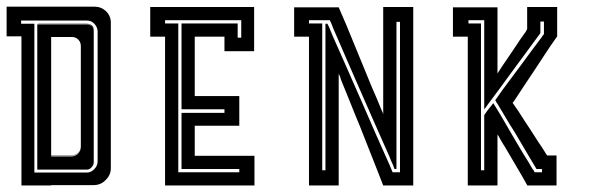

<svg xmlns="http://www.w3.org/2000/svg" viewBox="-20 -861 1826 581"><path d="M225.6 -788.1Q182.6 -788.1 94.7 -788.1Q94.7 -788.1 94.7 -789.1Q138.7 -789.1 225.6 -789.1Q225.6 -791 225.6 -793.9Q225.6 -793.9 225.6 -793Q225.6 -791 225.6 -788.1ZM196.3 -390.6Q175.8 -390.6 134.8 -390.6Q134.8 -390.6 134.8 -389.6Q155.3 -389.6 196.3 -389.6Q208 -389.6 216.8 -398.4Q224.6 -407.2 224.6 -418.9Q224.6 -419.9 224.6 -419.9Q224.6 -419.9 224.6 -419.9Q224.6 -407.2 216.8 -399.4Q208 -390.6 196.3 -390.6ZM264.6 -388.7Q264.6 -388.7 264.6 -388.7Q264.6 -389.6 264.6 -389.6Q264.6 -389.6 264.6 -388.7ZM225.6 -788.1Q225.6 -788.1 225.6 -788.1Q225.6 -789.1 225.6 -789.1Q225.6 -789.1 228.5 -789.1Q230.5 -789.1 243.2 -789.1Q252 -789.1 258.8 -783.2Q264.6 -777.3 264.6 -767.6Q264.6 -767.6 264.6 -767.6Q264.6 -767.6 264.6 -766.6Q264.6 -775.4 257.8 -781.2Q252 -788.1 243.2 -788.1Q243.2 -788.1 237.3 -788.1Q231.4 -788.1 225.6 -788.1ZM264.6 -373Q264.6 -384.8 264.6 -386.7Q264.6 -387.7 264.6 -388.7Q264.6 -388.7 264.6 -388.7Q264.6 -383.8 264.6 -373ZM269.5 -389.6Q268.6 -389.6 264.6 -389.6Q264.6 -389.6 264.6 -389.6Q266.6 -389.6 269.5 -389.6ZM263.7 -387.7Q263.7 -387.7 263.7 -385.7Q263.7 -383.8 263.7 -372.1Q263.7 -362.3 256.8 -355.5Q250 -347.7 242.2 -347.7Q242.2 -347.7 239.3 -347.7Q237.3 -347.7 235.4 -347.7Q229.5 -347.7 222.7 -347.7Q222.7 -347.7 179.7 -347.7Q136.7 -347.7 92.8 -347.7Q92.8 -347.7 92.8 -413.1Q92.8 -416 92.8 -418.9Q92.8 -489.3 92.8 -579.1Q92.8 -627.9 92.8 -675.8Q92.8 -723.6 92.8 -763.7Q92.8 -769.5 92.8 -775.4Q92.8 -781.2 92.8 -787.1Q92.8 -787.1 136.7 -787.1Q180.7 -787.1 224.6 -787.1Q224.6 -787.1 224.6 -789.1Q224.6 -790 224.6 -792Q224.6 -792 224.6 -791Q224.6 -789.1 224.6 -788.1Q224.6 -788.1 224.6 -788.1Q224.6 -787.1 224.6 -787.1Q224.6 -787.1 227.5 -787.1Q229.5 -787.1 242.2 -787.1Q251 -787.1 257.8 -781.2Q263.7 -775.4 263.7 -765.6Q263.7 -765.6 263.7 -760.7Q263.7 -754.9 263.7 -749Q263.7 -749 263.7 -690.4Q263.7 -632.8 263.7 -559.6Q263.7 -519.5 263.7 -479.5Q263.7 -440.4 263.7 -408.2Q263.7 -403.3 263.7 -398.4Q263.7 -393.6 263.7 -388.7Q263.7 -388.7 263.7 -388.7Q263.7 -388.7 263.7 -387.7ZM224.6 -721.7Q224.6 -733.4 216.8 -741.2Q209 -749 198.2 -749Q198.2 -749 176.8 -749Q156.2 -749 134.8 -749Q134.8 -749 134.8 -749Q134.8 -748 134.8 -748Q134.8 -748 134.8 -694.3Q134.8 -692.4 134.8 -690.4Q134.8 -662.1 134.8 -628.9Q134.8 -595.7 134.8 -559.6Q134.8 -520.5 134.8 -480.5Q134.8 -441.4 134.8 -409.2Q134.8 -404.3 134.8 -399.4Q134.8 -394.5 134.8 -389.6Q134.8 -389.6 134.8 -389.6Q134.8 -388.7 134.8 -387.7Q134.8 -387.7 138.7 -387.7Q140.6 -387.7 142.6 -387.7Q150.4 -387.7 196.3 -387.7Q208 -387.7 216.8 -396.5Q224.6 -405.3 224.6 -417Q224.6 -417 224.6 -417Q224.6 -418 224.6 -418Q224.6 -418 224.6 -466.8Q224.6 -515.6 224.6 -578.1Q224.6 -611.3 224.6 -644.5Q224.6 -677.7 224.6 -705.1Q224.6 -709 224.6 -712.9Q224.6 -716.8 224.6 -720.7Q224.6 -720.7 224.6 -720.7Q224.6 -721.7 224.6 -721.7ZM315.4 -793Q315.4 -793 315.4 -790Q315.4 -788.1 315.4 -785.2Q315.4 -785.2 315.4 -776.4Q315.4 -766.6 315.4 -757.8Q315.4 -757.8 315.4 -698.2Q315.4 -639.6 315.4 -564.5Q315.4 -523.4 315.4 -483.4Q315.4 -443.4 315.4 -410.2Q315.4 -405.3 315.4 -400.4Q315.4 -395.5 315.4 -390.6Q315.4 -390.6 315.4 -377.9Q315.4 -365.2 315.4 -352.5Q315.4 -331.1 299.8 -316.4Q285.2 -300.8 262.7 -300.8Q262.7 -300.8 250 -300.8Q237.3 -300.8 224.6 -300.8Q224.6 -300.8 195.3 -300.8Q165 -300.8 134.8 -300.8Q134.8 -300.8 134.8 -300.8Q134.8 -300.8 134.8 -299.8Q134.8 -299.8 122.1 -299.8Q115.2 -299.8 105.5 -299.8Q75.2 -299.8 44.9 -299.8Q44.9 -299.8 44.9 -300.8Q44.9 -300.8 44.9 -300.8Q44.9 -300.8 44.9 -331.1Q44.9 -361.3 44.9 -390.6Q44.9 -390.6 44.9 -449.2Q44.9 -506.8 44.9 -581.1Q44.9 -621.1 44.9 -660.2Q44.9 -699.2 44.9 -732.4Q44.9 -737.3 44.9 -742.2Q44.9 -746.1 44.9 -751Q44.9 -751 30.3 -751Q14.6 -751 0 -751Q0 -751 0 -764.6Q0 -771.5 0 -781.2Q0 -795.9 0 -810.5Q0 -825.2 0 -840.8Q0 -840.8 17.6 -840.8Q35.2 -840.8 52.7 -840.8Q52.7 -840.8 80.1 -840.8Q108.4 -840.8 143.6 -840.8Q162.1 -840.8 181.6 -840.8Q200.2 -840.8 215.8 -840.8Q217.8 -840.8 220.7 -840.8Q222.7 -840.8 224.6 -840.8Q224.6 -840.8 239.3 -840.8Q252.9 -840.8 266.6 -840.8Q286.1 -840.8 300.8 -827.1Q315.4 -812.5 315.4 -793ZM275.4 -389.6Q275.4 -389.6 275.4 -448.2Q275.4 -505.9 275.4 -579.1Q275.4 -619.1 275.4 -658.2Q275.4 -697.3 275.4 -730.5Q275.4 -735.4 275.4 -740.2Q275.4 -744.1 275.4 -749Q275.4 -749 275.4 -751Q275.4 -753.9 275.4 -767.6Q274.4 -780.3 264.6 -790Q255.9 -798.8 243.2 -798.8Q243.2 -798.8 237.3 -798.8Q231.4 -798.8 225.6 -798.8Q225.6 -798.8 196.3 -798.8Q167 -798.8 129.9 -798.8Q109.4 -798.8 89.8 -798.8Q70.3 -798.8 53.7 -798.8Q50.8 -798.8 48.8 -798.8Q45.9 -798.8 43.9 -798.8Q43.9 -798.8 43.9 -797.9Q43.9 -796.9 43.9 -795.9Q43.9 -792 43.9 -789.1Q43.9 -789.1 57.6 -789.1Q70.3 -789.1 84 -789.1Q84 -789.1 84 -717.8Q84 -645.5 84 -554.7Q84 -505.9 84 -457Q84 -408.2 84 -368.2Q84 -362.3 84 -356.4Q84 -350.6 84 -344.7Q84 -344.7 84 -342.8Q84 -340.8 84 -338.9Q84 -338.9 106.4 -338.9Q128.9 -338.9 158.2 -338.9Q173.8 -338.9 188.5 -338.9Q204.1 -338.9 216.8 -338.9Q218.8 -338.9 220.7 -338.9Q222.7 -338.9 223.6 -338.9Q223.6 -338.9 224.6 -338.9Q225.6 -338.9 226.6 -338.9Q228.5 -338.9 243.2 -338.9Q255.9 -338.9 265.6 -349.6Q275.4 -359.4 275.4 -373Q275.4 -373 275.4 -378.9Q275.4 -384.8 275.4 -389.6ZM269.5 -388.7Q268.6 -388.7 264.6 -388.7Q264.6 -388.7 264.6 -388.7Q266.6 -388.7 269.5 -388.7ZM264.6 -750Q264.6 -719.7 264.6 -659.2Q264.6 -569.3 264.6 -389.6Q264.6 -389.6 264.6 -389.6Q264.6 -509.8 264.6 -749Q264.6 -749 264.6 -749Q264.6 -754.9 264.6 -766.6Q264.6 -766.6 264.6 -766.6Q264.6 -761.7 264.6 -750Q264.6 -750 264.6 -750ZM264.6 -373Q264.6 -373 264.6 -373Q264.6 -373 264.6 -372.1Q264.6 -362.3 257.8 -355.5Q251 -347.7 243.2 -347.7Q243.2 -347.7 240.2 -347.7Q239.3 -347.7 236.3 -347.7Q230.5 -347.7 223.6 -347.7Q223.6 -347.7 180.7 -347.7Q137.7 -347.7 93.8 -347.7Q93.8 -347.7 93.8 -348.6Q93.8 -348.6 93.8 -348.6Q93.8 -348.6 137.7 -348.6Q180.7 -348.6 223.6 -348.6Q223.6 -348.6 230.5 -348.6Q236.3 -348.6 243.2 -348.6Q251 -348.6 257.8 -356.4Q264.6 -363.3 264.6 -373Z M659.2 -706.1Q659.2 -706.1 659.2 -720.7Q659.2 -735.4 659.2 -750Q659.2 -750 629.9 -750Q599.6 -750 569.3 -750Q569.3 -750 569.3 -720.7Q569.3 -692.4 569.3 -655.3Q569.3 -635.7 569.3 -616.2Q569.3 -595.7 569.3 -579.1Q569.3 -577.1 569.3 -574.2Q569.3 -572.3 569.3 -570.3Q569.3 -570.3 614.3 -570.3Q659.2 -570.3 704.1 -570.3Q704.1 -570.3 704.1 -540Q704.1 -509.8 704.1 -480.5Q704.1 -480.5 659.2 -480.5Q614.3 -480.5 569.3 -480.5Q569.3 -480.5 569.3 -450.2Q569.3 -419.9 569.3 -389.6Q569.3 -389.6 598.6 -389.6Q627 -389.6 664.1 -389.6Q683.6 -389.6 704.1 -389.6Q723.6 -389.6 740.2 -389.6Q742.2 -389.6 745.1 -389.6Q747.1 -389.6 750 -389.6Q750 -389.6 750 -360.4Q750 -330.1 750 -299.8Q750 -299.8 720.7 -299.8Q691.4 -299.8 654.3 -299.8Q634.8 -299.8 615.2 -299.8Q595.7 -299.8 579.1 -299.8Q576.2 -299.8 574.2 -299.8Q572.3 -299.8 569.3 -299.8Q569.3 -299.8 556.6 -299.8Q549.8 -299.8 540 -299.8Q509.8 -299.8 479.5 -299.8Q479.5 -299.8 479.5 -329.1Q479.5 -357.4 479.5 -394.5Q479.5 -414.1 479.5 -434.6Q479.5 -454.1 479.5 -470.7Q479.5 -472.7 479.5 -475.6Q479.5 -477.5 479.5 -480.5Q479.5 -480.5 479.5 -509.8Q479.5 -540 479.5 -570.3Q479.5 -570.3 479.5 -598.6Q479.5 -627.9 479.5 -665Q479.5 -684.6 479.5 -704.1Q479.5 -723.6 479.5 -740.2Q479.5 -743.2 479.5 -745.1Q479.5 -748 479.5 -750Q479.5 -750 464.8 -750Q449.2 -750 434.6 -750Q434.6 -750 434.6 -763.7Q434.6 -769.5 434.6 -780.3Q434.6 -794.9 434.6 -809.6Q434.6 -824.2 434.6 -839.8Q434.6 -839.8 449.2 -839.8Q463.9 -839.8 478.5 -839.8Q478.5 -839.8 508.8 -839.8Q538.1 -839.8 568.4 -839.8Q568.4 -839.8 597.7 -839.8Q626 -839.8 663.1 -839.8Q682.6 -839.8 703.1 -839.8Q722.7 -839.8 739.3 -839.8Q741.2 -839.8 744.1 -839.8Q746.1 -839.8 749 -839.8Q749 -839.8 749 -809.6Q749 -780.3 749 -750Q749 -750 749 -735.4Q749 -720.7 749 -706.1Q749 -706.1 718.8 -706.1Q689.5 -706.1 659.2 -706.1ZM699.2 -790Q699.2 -790 699.2 -775.4Q699.2 -761.7 699.2 -747.1Q699.2 -747.1 703.1 -747.1Q706.1 -747.1 710 -747.1Q710 -747.1 710 -764.6Q710 -782.2 710 -799.8Q710 -799.8 708 -799.8Q706.1 -799.8 704.1 -799.8Q704.1 -799.8 668 -799.8Q631.8 -799.8 585.9 -799.8Q561.5 -799.8 536.1 -799.8Q511.7 -799.8 491.2 -799.8Q488.3 -799.8 485.4 -799.8Q482.4 -799.8 479.5 -799.8Q479.5 -799.8 479.5 -798.8Q479.5 -797.9 479.5 -796.9Q479.5 -793 479.5 -790Q479.5 -790 493.2 -790Q505.9 -790 519.5 -790Q519.5 -790 519.5 -716.8Q519.5 -644.5 519.5 -552.7Q519.5 -502.9 519.5 -453.1Q519.5 -404.3 519.5 -363.3Q519.5 -357.4 519.5 -351.6Q519.5 -345.7 519.5 -339.8Q519.5 -339.8 521.5 -339.8Q521.5 -339.8 522.5 -339.8Q526.4 -339.8 529.3 -339.8Q529.3 -339.8 557.6 -339.8Q585.9 -339.8 622.1 -339.8Q640.6 -339.8 660.2 -339.8Q679.7 -339.8 695.3 -339.8Q697.3 -339.8 700.2 -339.8Q702.1 -339.8 704.1 -339.8Q704.1 -339.8 704.1 -343.8Q704.1 -346.7 704.1 -349.6Q704.1 -349.6 676.8 -349.6Q648.4 -349.6 612.3 -349.6Q593.8 -349.6 574.2 -349.6Q554.7 -349.6 539.1 -349.6Q536.1 -349.6 534.2 -349.6Q532.2 -349.6 529.3 -349.6Q529.3 -349.6 529.3 -377.9Q529.3 -405.3 529.3 -439.5Q529.3 -459 529.3 -477.5Q529.3 -496.1 529.3 -510.7Q529.3 -513.7 529.3 -515.6Q529.3 -517.6 529.3 -519.5Q529.3 -519.5 573.2 -519.5Q616.2 -519.5 659.2 -519.5Q659.2 -519.5 659.2 -523.4Q659.2 -526.4 659.2 -530.3Q659.2 -530.3 616.2 -530.3Q573.2 -530.3 529.3 -530.3Q529.3 -530.3 529.3 -572.3Q529.3 -614.3 529.3 -667Q529.3 -695.3 529.3 -724.6Q529.3 -752.9 529.3 -776.4Q529.3 -780.3 529.3 -783.2Q529.3 -787.1 529.3 -790Q529.3 -790 557.6 -790Q585 -790 619.1 -790Q638.7 -790 657.2 -790Q675.8 -790 690.4 -790Q693.4 -790 695.3 -790Q697.3 -790 699.2 -790Z M1230.5 -300.8Q1230.5 -300.8 1230.5 -300.8Q1230.5 -300.8 1230.5 -299.8Q1230.5 -299.8 1216.8 -299.8Q1210 -299.8 1200.2 -299.8Q1169.9 -299.8 1139.6 -299.8Q1139.6 -299.8 1118.2 -354.5Q1096.7 -409.2 1069.3 -478.5Q1053.7 -515.6 1039.1 -552.7Q1024.4 -589.8 1011.7 -620.1Q1010.7 -625 1008.8 -629.9Q1006.8 -633.8 1004.9 -637.7Q1004.9 -637.7 1004.9 -584Q1004.9 -529.3 1004.9 -460Q1004.9 -422.9 1004.9 -385.7Q1004.9 -348.6 1004.9 -317.4Q1004.9 -313.5 1004.9 -308.6Q1004.9 -304.7 1004.9 -299.8Q1004.9 -299.8 975.6 -299.8Q945.3 -299.8 915 -299.8Q915 -299.8 915 -373Q915 -445.3 915 -537.1Q915 -586.9 915 -636.7Q915 -685.5 915 -726.6Q915 -732.4 915 -738.3Q915 -744.1 915 -750Q915 -750 900.4 -750Q884.8 -750 870.1 -750Q870.1 -750 870.1 -762.7Q870.1 -769.5 870.1 -779.3Q870.1 -793.9 870.1 -808.6Q870.1 -824.2 870.1 -838.9Q870.1 -838.9 884.8 -838.9Q900.4 -838.9 915 -838.9Q915 -838.9 945.3 -838.9Q975.6 -838.9 1004.9 -838.9Q1004.9 -838.9 1027.3 -787.1Q1048.8 -734.4 1076.2 -668Q1090.8 -632.8 1105.5 -596.7Q1121.1 -561.5 1132.8 -532.2Q1134.8 -527.3 1136.7 -523.4Q1138.7 -519.5 1139.6 -514.6Q1139.6 -514.6 1139.6 -567.4Q1139.6 -620.1 1139.6 -686.5Q1139.6 -722.7 1139.6 -757.8Q1139.6 -793.9 1139.6 -823.2Q1139.6 -827.1 1139.6 -832Q1139.6 -835.9 1139.6 -839.8Q1139.6 -839.8 1169.9 -839.8Q1200.2 -839.8 1230.5 -839.8Q1230.5 -839.8 1230.5 -800.8Q1230.5 -761.7 1230.5 -701.2Q1230.5 -668 1230.5 -631.8Q1230.5 -594.7 1230.5 -555.7Q1230.5 -497.1 1230.5 -437.5Q1230.5 -377.9 1230.5 -329.1Q1230.5 -322.3 1230.5 -314.5Q1230.5 -307.6 1230.5 -300.8ZM1190.4 -349.6Q1190.4 -349.6 1190.4 -421.9Q1190.4 -494.1 1190.4 -585Q1190.4 -633.8 1190.4 -682.6Q1190.4 -731.4 1190.4 -771.5Q1190.4 -778.3 1190.4 -784.2Q1190.4 -789.1 1190.4 -794.9Q1190.4 -794.9 1186.5 -794.9Q1183.6 -794.9 1179.7 -794.9Q1179.7 -794.9 1179.7 -722.7Q1179.7 -651.4 1179.7 -560.5Q1179.7 -510.7 1179.7 -461.9Q1179.7 -413.1 1179.7 -373Q1179.7 -367.2 1179.7 -361.3Q1179.7 -355.5 1179.7 -349.6Q1179.7 -349.6 1177.7 -349.6Q1175.8 -349.6 1173.8 -349.6Q1173.8 -349.6 1169.9 -360.4Q1165 -370.1 1158.2 -387.7Q1143.6 -419.9 1120.1 -473.6Q1096.7 -527.3 1070.3 -586.9Q1048.8 -636.7 1027.3 -685.5Q1005.9 -735.4 988.3 -775.4Q985.4 -782.2 983.4 -788.1Q980.5 -793.9 978.5 -798.8Q978.5 -798.8 978.5 -799.8Q978.5 -799.8 978.5 -799.8Q978.5 -799.8 957 -799.8Q936.5 -799.8 915 -799.8Q915 -799.8 915 -798.8Q915 -797.9 915 -796.9Q915 -793 915 -790Q915 -790 928.7 -790Q941.4 -790 955.1 -790Q955.1 -790 955.1 -718.8Q955.1 -646.5 955.1 -555.7Q955.1 -506.8 955.1 -458Q955.1 -409.2 955.1 -369.1Q955.1 -363.3 955.1 -357.4Q955.1 -351.6 955.1 -345.7Q955.1 -345.7 958 -345.7Q961.9 -345.7 964.8 -345.7Q964.8 -345.7 964.8 -417Q964.8 -488.3 964.8 -580.1Q964.8 -627.9 964.8 -676.8Q964.8 -725.6 964.8 -765.6Q964.8 -771.5 964.8 -777.3Q964.8 -783.2 964.8 -789.1Q964.8 -789.1 966.8 -789.1Q968.8 -789.1 970.7 -789.1Q970.7 -789.1 975.6 -779.3Q979.5 -769.5 987.3 -751Q1002 -718.8 1025.4 -665Q1048.8 -611.3 1075.2 -551.8Q1096.7 -502 1118.2 -453.1Q1139.6 -404.3 1158.2 -363.3Q1160.2 -357.4 1163.1 -351.6Q1166 -345.7 1168 -339.8Q1168 -339.8 1171.9 -339.8Q1173.8 -339.8 1175.8 -339.8Q1182.6 -339.8 1190.4 -339.8Q1190.4 -339.8 1190.4 -343.8Q1190.4 -346.7 1190.4 -349.6Z M1666 -751Q1666 -751 1643.6 -718.8Q1622.1 -686.5 1594.7 -644.5Q1580.1 -623 1565.4 -600.6Q1550.8 -579.1 1539.1 -560.5Q1537.1 -557.6 1535.2 -554.7Q1533.2 -552.7 1531.2 -549.8Q1531.2 -549.8 1548.8 -524.4Q1565.4 -498 1586.9 -465.8Q1597.7 -448.2 1609.4 -430.7Q1621.1 -414.1 1629.9 -399.4Q1631.8 -396.5 1632.8 -394.5Q1634.8 -392.6 1635.7 -390.6Q1635.7 -390.6 1644.5 -390.6Q1654.3 -390.6 1664.1 -390.6Q1664.1 -390.6 1664.1 -360.4Q1664.1 -330.1 1664.1 -299.8Q1664.1 -299.8 1633.8 -299.8Q1604.5 -299.8 1575.2 -299.8Q1575.2 -299.8 1575.2 -300.8Q1575.2 -300.8 1575.2 -300.8Q1575.2 -300.8 1561.5 -325.2Q1546.9 -350.6 1528.3 -381.8Q1518.6 -398.4 1508.8 -415Q1498 -431.6 1490.2 -446.3Q1489.3 -448.2 1488.3 -450.2Q1486.3 -452.1 1485.4 -454.1Q1485.4 -454.1 1485.4 -429.7Q1485.4 -404.3 1485.4 -373Q1485.4 -356.4 1485.4 -338.9Q1485.4 -322.3 1485.4 -307.6Q1485.4 -305.7 1485.4 -303.7Q1485.4 -301.8 1485.4 -299.8Q1485.4 -299.8 1472.7 -299.8Q1465.8 -299.8 1456.1 -299.8Q1425.8 -299.8 1395.5 -299.8Q1395.5 -299.8 1395.5 -373Q1395.5 -445.3 1395.5 -537.1Q1395.5 -586.9 1395.5 -636.7Q1395.5 -685.5 1395.5 -726.6Q1395.5 -732.4 1395.5 -738.3Q1395.5 -744.1 1395.5 -750Q1395.5 -750 1380.9 -750Q1365.2 -750 1350.6 -750Q1350.6 -750 1350.6 -762.7Q1350.6 -769.5 1350.6 -779.3Q1350.6 -793.9 1350.6 -808.6Q1350.6 -824.2 1350.6 -838.9Q1350.6 -838.9 1365.2 -838.9Q1380.9 -838.9 1395.5 -838.9Q1395.5 -838.9 1425.8 -838.9Q1456.1 -838.9 1485.4 -838.9Q1485.4 -838.9 1485.4 -806.6Q1485.4 -774.4 1485.4 -733.4Q1485.4 -710.9 1485.4 -689.5Q1485.4 -668 1485.4 -649.4Q1485.4 -646.5 1485.4 -644.5Q1485.4 -641.6 1485.4 -638.7Q1485.4 -638.7 1500 -661.1Q1514.6 -682.6 1533.2 -710Q1543 -724.6 1552.7 -739.3Q1562.5 -753.9 1571.3 -765.6Q1572.3 -767.6 1573.2 -769.5Q1574.2 -771.5 1575.2 -773.4Q1575.2 -773.4 1575.2 -794.9Q1575.2 -817.4 1575.2 -839.8Q1575.2 -839.8 1590.8 -839.8Q1605.5 -839.8 1620.1 -839.8Q1620.1 -839.8 1635.7 -839.8Q1650.4 -839.8 1666 -839.8Q1666 -839.8 1666 -810.5Q1666 -780.3 1666 -751ZM1626 -795.9Q1626 -795.9 1622.1 -795.9Q1619.1 -795.9 1615.2 -795.9Q1615.2 -795.9 1615.2 -784.2Q1615.2 -772.5 1615.2 -760.7Q1615.2 -760.7 1587.9 -723.6Q1560.5 -686.5 1525.4 -638.7Q1506.8 -613.3 1488.3 -587.9Q1469.7 -563.5 1454.1 -542Q1452.1 -539.1 1450.2 -536.1Q1447.3 -533.2 1445.3 -530.3Q1445.3 -530.3 1445.3 -572.3Q1445.3 -615.2 1445.3 -669.9Q1445.3 -699.2 1445.3 -727.5Q1445.3 -756.8 1445.3 -781.2Q1445.3 -785.2 1445.3 -788.1Q1445.3 -792 1445.3 -794.9Q1445.3 -794.9 1445.3 -796.9Q1445.3 -797.9 1445.3 -799.8Q1445.3 -799.8 1429.7 -799.8Q1414.1 -799.8 1397.5 -799.8Q1397.5 -799.8 1397.5 -798.8Q1397.5 -797.9 1397.5 -796.9Q1397.5 -793 1397.5 -790Q1397.5 -790 1410.2 -790Q1422.9 -790 1435.5 -790Q1435.5 -790 1435.5 -718.8Q1435.5 -646.5 1435.5 -555.7Q1435.5 -506.8 1435.5 -458Q1435.5 -409.2 1435.5 -369.1Q1435.5 -363.3 1435.5 -357.4Q1435.5 -351.6 1435.5 -345.7Q1435.5 -345.7 1438.5 -345.7Q1442.4 -345.7 1445.3 -345.7Q1445.3 -345.7 1445.3 -373Q1445.3 -400.4 1445.3 -434.6Q1445.3 -453.1 1445.3 -470.7Q1445.3 -489.3 1445.3 -503.9Q1445.3 -506.8 1445.3 -508.8Q1445.3 -510.7 1445.3 -512.7Q1445.3 -512.7 1454.1 -525.4Q1463.9 -537.1 1472.7 -548.8Q1472.7 -548.8 1493.2 -515.6Q1512.7 -481.4 1538.1 -438.5Q1551.8 -416 1565.4 -392.6Q1580.1 -370.1 1590.8 -350.6Q1592.8 -347.7 1594.7 -345.7Q1595.7 -342.8 1597.7 -339.8Q1597.7 -339.8 1601.6 -339.8Q1603.5 -339.8 1605.5 -339.8Q1613.3 -339.8 1620.1 -339.8Q1620.1 -339.8 1620.1 -343.8Q1620.1 -346.7 1620.1 -349.6Q1620.1 -349.6 1615.2 -349.6Q1609.4 -349.6 1603.5 -349.6Q1603.5 -349.6 1583 -383.8Q1563.5 -417 1538.1 -460Q1523.4 -482.4 1509.8 -505.9Q1496.1 -528.3 1485.4 -546.9Q1483.4 -549.8 1481.4 -552.7Q1480.5 -555.7 1478.5 -557.6Q1478.5 -557.6 1502 -590.8Q1526.4 -623 1556.6 -664.1Q1572.3 -685.5 1588.9 -708Q1604.5 -729.5 1618.2 -747.1Q1620.1 -750 1622.1 -752.9Q1624 -755.9 1626 -757.8Q1626 -757.8 1626 -770.5Q1626 -783.2 1626 -795.9Z"/></svg>

Font: Reach
Style: Inline
Weight: 400
Designer: Billy Harris
Version: Version 1.0